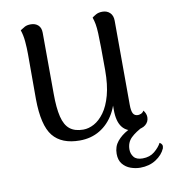

<svg xmlns="http://www.w3.org/2000/svg" viewBox="-79 -590 744 834"><g transform="rotate(-10 293.0 -173.0)"><path d="M428 -521Q448 -521 461 -508.5Q474 -496 474 -473L475 -103Q475 -75 481.5 -63.5Q488 -52 503 -52Q508 -52 516 -55Q524 -58 529 -67Q541 -52 541 -36Q541 -16 525.5 -3Q510 10 481 10Q443 10 423 -15.5Q403 -41 403 -92V-163L418 -181Q412 -120 387.5 -77Q363 -34 324 -10.5Q285 13 235 13Q155 13 117 -34Q79 -81 78 -197V-395Q78 -422 75.5 -451Q73 -480 65 -503Q74 -509 84.5 -515Q95 -521 112 -521Q132 -521 144.5 -509.5Q157 -498 157 -476L158 -207Q158 -144 167.5 -105Q177 -66 199 -48.5Q221 -31 258 -31Q282 -31 306 -44Q330 -57 350.5 -85Q371 -113 383.5 -158.5Q396 -204 396 -269Q396 -329 395.5 -368Q395 -407 394 -431.5Q393 -456 390 -472.5Q387 -489 382 -503Q388 -508 399.5 -514.5Q411 -521 428 -521ZM473 175Q452 175 431 167.5Q410 160 396 143Q382 126 382 98Q382 66 400.5 43.5Q419 21 448 5.5Q477 -10 509 -19L518 0Q481 18 460.5 38Q440 58 440 89Q440 108 451.5 122.5Q463 137 490 137Q522 137 543 119.5Q564 102 574 83Q581 87 584 93Q587 99 584 109Q572 137 542.5 156Q513 175 473 175Z"/></g></svg>

Font: Arima
Style: Regular
Weight: 400
Designer: Joana Correia and Natanael Gama
Foundry: NDISCOVER
Version: Version 1.101;gftools[0.9.23]